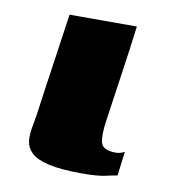

<svg xmlns="http://www.w3.org/2000/svg" viewBox="-56 -448 448 503"><g transform="rotate(10 168.5 -197.0)"><path d="M269 -399Q261 -335 251.5 -271Q242 -207 233 -143Q227 -103 232 -83.5Q237 -64 272 -64Q280 -64 286.5 -66.5Q293 -69 295 -70L287 -6Q279 -5 257.5 0Q236 5 194 5Q138 5 105.5 -2.5Q73 -10 59 -23.5Q45 -37 43 -54Q41 -71 44.5 -89.5Q48 -108 51 -127Q55 -156 60.5 -195.5Q66 -235 72 -274.5Q78 -314 82.5 -347.5Q87 -381 90 -399Q135 -399 179.5 -399Q224 -399 269 -399Z"/></g></svg>

Font: Genos ExtraBold
Style: Italic
Weight: 800
Italic angle: -8°
Version: Version 1.010